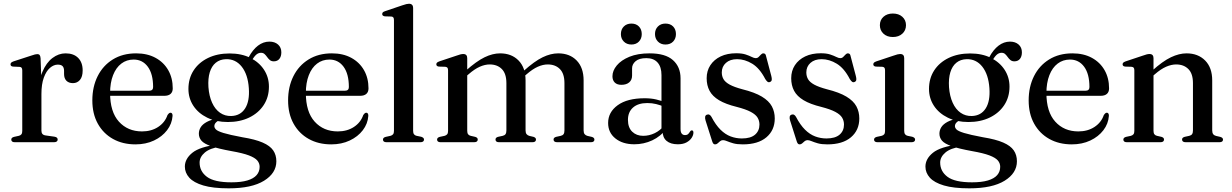

<svg xmlns="http://www.w3.org/2000/svg" viewBox="-20 -757 6557 1022"><path d="M185.5 -256.5Q185.5 -327 206 -375.2Q226.5 -423.5 259.2 -448.2Q292 -473 329 -473Q372 -473 396 -448.8Q420 -424.5 420 -382Q420 -348.5 405.5 -331.5Q391 -314.5 368.5 -314.5Q346 -314.5 333.5 -327.2Q321 -340 321 -363V-379.5Q321 -396.5 313.2 -404.8Q305.5 -413 287.5 -413Q266 -413 246 -395.8Q226 -378.5 213.2 -343.8Q200.5 -309 200.5 -256.5ZM196 -447 200.5 -319.5V-61Q200.5 -50 206 -43.8Q211.5 -37.5 223.5 -36L269.5 -29.5Q278.5 -28 282.8 -24.2Q287 -20.5 287 -14Q287 -7.5 282 -3.8Q277 0 267.5 0H58.5Q49 0 44.5 -3.8Q40 -7.5 40 -14Q40 -19 43.5 -22.8Q47 -26.5 55 -28.5L80 -34Q89 -36 93.8 -42Q98.5 -48 98.5 -60V-382Q98.5 -391.5 95.2 -396Q92 -400.5 84.5 -401L49 -402.5Q42 -403.5 39 -406.5Q36 -409.5 36 -414.5Q36 -420 39.5 -423.5Q43 -427 52.5 -430.5L141.5 -459.5Q158 -465.5 166 -467.2Q174 -469 179 -469Q187 -469 191 -464Q195 -459 196 -447Z M899.5 -286.5Q899.5 -267.5 888 -257.2Q876.5 -247 854.5 -247H537V-274H773.5Q795 -274 795 -293.5Q795 -363.5 766.8 -401.8Q738.5 -440 691.5 -440Q654 -440 625.8 -418.5Q597.5 -397 581.8 -356.8Q566 -316.5 566 -261.5Q566 -161.5 613 -109.5Q660 -57.5 736 -57.5Q785.5 -57.5 821.8 -81.2Q858 -105 871.5 -144.5Q876.5 -151.5 880 -154.2Q883.5 -157 888 -157Q893.5 -157 896.2 -152Q899 -147 898.5 -140Q895.5 -98 869.2 -63.8Q843 -29.5 799.5 -9Q756 11.5 701 11.5Q633 11.5 581.2 -17.5Q529.5 -46.5 500.5 -99Q471.5 -151.5 471.5 -222.5Q471.5 -295 499.8 -351.5Q528 -408 580.5 -440.5Q633 -473 704.5 -473Q764 -473 807.8 -449.2Q851.5 -425.5 875.5 -383.5Q899.5 -341.5 899.5 -286.5Z M1270 -26.5Q1201 -39.5 1169.5 -49.2Q1138 -59 1129.5 -67.8Q1121 -76.5 1121 -85.5Q1121 -96 1129 -104.5Q1137 -113 1154.5 -121L1144 -127.5Q1103.5 -120.5 1080.8 -108Q1058 -95.5 1048.2 -79.5Q1038.5 -63.5 1038.5 -45.5Q1038.5 -24.5 1052.2 -8.2Q1066 8 1103.8 21.2Q1141.5 34.5 1213 47.5Q1272.5 58 1304.8 70.2Q1337 82.5 1349.5 97.2Q1362 112 1362 131Q1362 156.5 1346 175Q1330 193.5 1296.8 203.5Q1263.5 213.5 1212 213.5Q1120.5 213.5 1081.5 184.2Q1042.5 155 1042.5 108.5Q1042.5 78.5 1070.2 55Q1098 31.5 1152 24L1143 11.5Q1043.5 24 1003.8 56.2Q964 88.5 964 130Q964 162.5 987.5 188.8Q1011 215 1062.2 230.2Q1113.5 245.5 1197.5 245.5Q1320 245.5 1385.5 205Q1451 164.5 1451 101.5Q1451 68 1434.2 43.5Q1417.5 19 1378 1.8Q1338.5 -15.5 1270 -26.5ZM1289.5 -426 1312 -421.5Q1330 -453 1342.2 -464.5Q1354.5 -476 1369 -476Q1381 -476 1388.2 -469.2Q1395.5 -462.5 1401.8 -453.5Q1408 -444.5 1416.2 -437.5Q1424.5 -430.5 1437.5 -430.5Q1456.5 -430.5 1467 -443.5Q1477.5 -456.5 1477.5 -478.5Q1477.5 -504.5 1460 -520Q1442.5 -535.5 1414 -535.5Q1381.5 -535.5 1353.2 -514Q1325 -492.5 1303.5 -452ZM1411.5 -296Q1411.5 -345.5 1385.5 -385.5Q1359.5 -425.5 1312.5 -449Q1265.5 -472.5 1202 -472.5Q1137 -472.5 1087.5 -448.5Q1038 -424.5 1010.5 -382Q983 -339.5 983 -283.5Q983 -234 1009.2 -194Q1035.5 -154 1082.8 -130.8Q1130 -107.5 1193 -107.5Q1257 -107.5 1306.2 -131.2Q1355.5 -155 1383.5 -197.5Q1411.5 -240 1411.5 -296ZM1182.5 -442Q1234 -443.5 1266.8 -402Q1299.5 -360.5 1304.5 -288Q1309.5 -219 1284.8 -180Q1260 -141 1211 -139.5Q1177.5 -138.5 1151.2 -156.8Q1125 -175 1109 -210.2Q1093 -245.5 1089.5 -293Q1086.5 -339 1096.5 -372Q1106.5 -405 1128.5 -423Q1150.5 -441 1182.5 -442Z M1941.5 -286.5Q1941.5 -267.5 1930 -257.2Q1918.5 -247 1896.5 -247H1579V-274H1815.5Q1837 -274 1837 -293.5Q1837 -363.5 1808.8 -401.8Q1780.5 -440 1733.5 -440Q1696 -440 1667.8 -418.5Q1639.5 -397 1623.8 -356.8Q1608 -316.5 1608 -261.5Q1608 -161.5 1655 -109.5Q1702 -57.5 1778 -57.5Q1827.5 -57.5 1863.8 -81.2Q1900 -105 1913.5 -144.5Q1918.5 -151.5 1922 -154.2Q1925.5 -157 1930 -157Q1935.5 -157 1938.2 -152Q1941 -147 1940.5 -140Q1937.5 -98 1911.2 -63.8Q1885 -29.5 1841.5 -9Q1798 11.5 1743 11.5Q1675 11.5 1623.2 -17.5Q1571.5 -46.5 1542.5 -99Q1513.5 -151.5 1513.5 -222.5Q1513.5 -295 1541.8 -351.5Q1570 -408 1622.5 -440.5Q1675 -473 1746.5 -473Q1806 -473 1849.8 -449.2Q1893.5 -425.5 1917.5 -383.5Q1941.5 -341.5 1941.5 -286.5Z M2179 -715.5V-60.5Q2179 -48.5 2183.8 -42.2Q2188.5 -36 2197.5 -34L2222 -29Q2229.5 -26.5 2233.2 -23Q2237 -19.5 2237 -14Q2237 -7.5 2232.2 -3.8Q2227.5 0 2218 0H2037Q2027.5 0 2023 -3.8Q2018.5 -7.5 2018.5 -14Q2018.5 -19 2022 -22.8Q2025.5 -26.5 2033.5 -28.5L2058.5 -34Q2067.5 -36.5 2072.2 -42.2Q2077 -48 2077 -60V-650Q2077 -659.5 2073.8 -664Q2070.5 -668.5 2063 -669L2028 -670Q2020.5 -671.5 2017.5 -674.5Q2014.5 -677.5 2014.5 -682Q2014.5 -688 2018 -691.5Q2021.5 -695 2031 -698L2121 -728.5Q2135 -733.5 2143.2 -735.2Q2151.5 -737 2157 -737Q2168 -737 2173.5 -731.2Q2179 -725.5 2179 -715.5Z M2467 -447.5V-60.5Q2467 -48.5 2471.8 -42.2Q2476.5 -36 2485.5 -34L2509.5 -28.5Q2523 -24.5 2523 -14.5Q2523 0 2503.5 0H2325Q2315.5 0 2311 -3.8Q2306.5 -7.5 2306.5 -14Q2306.5 -19 2310 -22.8Q2313.5 -26.5 2321 -28.5L2346.5 -34Q2355.5 -36.5 2360.2 -42.2Q2365 -48 2365 -60V-382.5Q2365 -392 2361.8 -396.2Q2358.5 -400.5 2350.5 -401.5L2316 -402.5Q2308.5 -403.5 2305.5 -406.8Q2302.5 -410 2302.5 -414.5Q2302.5 -420 2306 -423.5Q2309.5 -427 2319 -430.5L2409 -460.5Q2422.5 -465.5 2430.8 -467.5Q2439 -469.5 2445.5 -469.5Q2456.5 -469.5 2461.8 -463.8Q2467 -458 2467 -447.5ZM2453.5 -344.5 2437.5 -361 2458 -379.5Q2516.5 -431.5 2559.5 -452.2Q2602.5 -473 2642 -473Q2703 -473 2740.2 -435Q2777.5 -397 2777.5 -329V-63Q2777.5 -49.5 2783 -42.8Q2788.5 -36 2798.5 -33.5L2820 -28.5Q2833 -24 2833 -14.5Q2833 0 2814 0H2636.5Q2617.5 0 2617.5 -14.5Q2617.5 -24.5 2630.5 -28.5L2656 -34Q2666.5 -36.5 2671 -43.2Q2675.5 -50 2675.5 -63V-314.5Q2675.5 -365 2651.2 -389.5Q2627 -414 2586.5 -414Q2561.5 -414 2533.8 -401.8Q2506 -389.5 2474.5 -362ZM2763 -344.5 2746.5 -361 2767.5 -379.5Q2825.5 -431.5 2868.5 -452.2Q2911.5 -473 2951.5 -473Q3012.5 -473 3049.5 -435Q3086.5 -397 3086.5 -329V-63Q3086.5 -49.5 3092 -42.8Q3097.5 -36 3107.5 -33.5L3129.5 -28.5Q3137 -26.5 3140.5 -22.8Q3144 -19 3144 -14Q3144 -7.5 3139.5 -3.8Q3135 0 3125.5 0H2946Q2926.5 0 2926.5 -14.5Q2926.5 -24.5 2940 -28.5L2965 -34Q2975.5 -36.5 2980 -43.2Q2984.5 -50 2984.5 -63V-314.5Q2984.5 -365 2960.2 -389.5Q2936 -414 2895.5 -414Q2870.5 -414 2842.8 -401.8Q2815 -389.5 2783.5 -362Z M3507 -58.5V-67L3501 -69V-357.5Q3501 -401 3480.2 -424.2Q3459.5 -447.5 3420.5 -447.5Q3382 -447.5 3363.2 -431.2Q3344.5 -415 3344.5 -393.5V-355Q3344.5 -331.5 3329.2 -318.5Q3314 -305.5 3287.5 -305.5Q3264.5 -305.5 3252.2 -317.8Q3240 -330 3240 -351Q3240 -380.5 3263 -408.5Q3286 -436.5 3330.2 -454.8Q3374.5 -473 3438 -473Q3521.5 -473 3562 -437Q3602.5 -401 3602.5 -340V-70.5Q3602.5 -53.5 3608.8 -45.8Q3615 -38 3626 -38Q3637.5 -38 3643.2 -43.8Q3649 -49.5 3652.5 -56Q3654.5 -59 3656.8 -61Q3659 -63 3662.5 -63Q3667 -63 3669 -59.8Q3671 -56.5 3671 -51Q3671 -38 3661.8 -23.5Q3652.5 -9 3634.2 1Q3616 11 3588 11Q3549.5 11 3528.2 -7Q3507 -25 3507 -58.5ZM3217 -102.5Q3217 -160 3268 -197Q3319 -234 3411.5 -234Q3446 -234 3473.2 -227.5Q3500.5 -221 3522 -211.5L3515 -189Q3494.5 -197.5 3472.8 -203Q3451 -208.5 3425.5 -208.5Q3376.5 -208.5 3349.5 -184.5Q3322.5 -160.5 3322.5 -119Q3322.5 -78 3345.2 -56Q3368 -34 3403.5 -34Q3435.5 -34 3465 -48.2Q3494.5 -62.5 3516 -89.5L3525 -70Q3497 -31 3452 -10Q3407 11 3356.5 11Q3294.5 11 3255.8 -20Q3217 -51 3217 -102.5ZM3341 -520Q3316 -520 3300.5 -535.8Q3285 -551.5 3285 -575.5Q3285 -600.5 3300.5 -616Q3316 -631.5 3341 -631.5Q3366 -631.5 3381 -616Q3396 -600.5 3396 -575.5Q3396 -551.5 3381 -535.8Q3366 -520 3341 -520ZM3522 -520Q3497.5 -520 3482 -535.8Q3466.5 -551.5 3466.5 -576Q3466.5 -600.5 3482 -616Q3497.5 -631.5 3522 -631.5Q3548 -631.5 3563 -616Q3578 -600.5 3578 -575.5Q3578 -551.5 3563 -535.8Q3548 -520 3522 -520Z M3903.5 -442Q3866 -442 3844 -422.2Q3822 -402.5 3822 -371.5Q3822 -351.5 3831.2 -335.5Q3840.5 -319.5 3864.2 -306.5Q3888 -293.5 3931 -282Q3997.5 -265.5 4035.2 -242.8Q4073 -220 4088.5 -191Q4104 -162 4104 -126.5Q4104 -64 4059.5 -26.2Q4015 11.5 3934 11.5Q3903 11.5 3883 5.8Q3863 0 3850.2 -5.5Q3837.5 -11 3828.5 -11Q3819.5 -11 3812.8 -5.2Q3806 0.5 3800 6Q3794 11.5 3786.5 11.5Q3781 11.5 3777.5 8Q3774 4.5 3771 -4.5L3735.5 -116Q3732 -128 3733.5 -135.8Q3735 -143.5 3742.5 -146.5Q3750.5 -149.5 3756.5 -146.2Q3762.5 -143 3767 -135Q3789.5 -92 3815 -66.8Q3840.5 -41.5 3869.2 -30.8Q3898 -20 3929 -20Q3975.5 -20 3999 -40.2Q4022.5 -60.5 4022.5 -94Q4022.5 -114 4012.5 -130.8Q4002.5 -147.5 3976.2 -161.5Q3950 -175.5 3901.5 -188Q3842.5 -202.5 3807.5 -223.5Q3772.5 -244.5 3757 -273.5Q3741.5 -302.5 3741.5 -340.5Q3741.5 -380 3761.2 -410Q3781 -440 3816.2 -456.8Q3851.5 -473.5 3899 -473.5Q3929.5 -473.5 3949 -467Q3968.5 -460.5 3981.2 -454Q3994 -447.5 4002.5 -447.5Q4012 -447.5 4018.2 -453.8Q4024.5 -460 4030.5 -466.5Q4036.5 -473 4043.5 -473Q4049 -473 4052.8 -469.5Q4056.5 -466 4058 -457L4085.5 -353Q4089 -340 4088 -332Q4087 -324 4078.5 -320.5Q4071 -317.5 4065.5 -321.8Q4060 -326 4053.5 -336Q4024 -393.5 3984.2 -417.8Q3944.5 -442 3903.5 -442Z M4353.5 -442Q4316 -442 4294 -422.2Q4272 -402.5 4272 -371.5Q4272 -351.5 4281.2 -335.5Q4290.5 -319.5 4314.2 -306.5Q4338 -293.5 4381 -282Q4447.5 -265.5 4485.2 -242.8Q4523 -220 4538.5 -191Q4554 -162 4554 -126.5Q4554 -64 4509.5 -26.2Q4465 11.5 4384 11.5Q4353 11.5 4333 5.8Q4313 0 4300.2 -5.5Q4287.5 -11 4278.5 -11Q4269.5 -11 4262.8 -5.2Q4256 0.5 4250 6Q4244 11.5 4236.5 11.5Q4231 11.5 4227.5 8Q4224 4.5 4221 -4.5L4185.5 -116Q4182 -128 4183.5 -135.8Q4185 -143.5 4192.5 -146.5Q4200.5 -149.5 4206.5 -146.2Q4212.5 -143 4217 -135Q4239.5 -92 4265 -66.8Q4290.5 -41.5 4319.2 -30.8Q4348 -20 4379 -20Q4425.5 -20 4449 -40.2Q4472.5 -60.5 4472.5 -94Q4472.5 -114 4462.5 -130.8Q4452.5 -147.5 4426.2 -161.5Q4400 -175.5 4351.5 -188Q4292.5 -202.5 4257.5 -223.5Q4222.5 -244.5 4207 -273.5Q4191.5 -302.5 4191.5 -340.5Q4191.5 -380 4211.2 -410Q4231 -440 4266.2 -456.8Q4301.5 -473.5 4349 -473.5Q4379.5 -473.5 4399 -467Q4418.5 -460.5 4431.2 -454Q4444 -447.5 4452.5 -447.5Q4462 -447.5 4468.2 -453.8Q4474.5 -460 4480.5 -466.5Q4486.5 -473 4493.5 -473Q4499 -473 4502.8 -469.5Q4506.5 -466 4508 -457L4535.5 -353Q4539 -340 4538 -332Q4537 -324 4528.5 -320.5Q4521 -317.5 4515.5 -321.8Q4510 -326 4503.5 -336Q4474 -393.5 4434.2 -417.8Q4394.5 -442 4353.5 -442Z M4793 -447.5V-60.5Q4793 -48.5 4797.8 -42.2Q4802.5 -36 4811.5 -34L4836 -29Q4843.5 -26.5 4847.2 -23Q4851 -19.5 4851 -14Q4851 -7.5 4846.2 -3.8Q4841.5 0 4832 0H4651Q4641.5 0 4637 -3.8Q4632.5 -7.5 4632.5 -14Q4632.5 -19 4636 -22.8Q4639.5 -26.5 4647 -28.5L4672.5 -34Q4682 -36.5 4686.5 -42.2Q4691 -48 4691 -60V-382.5Q4691 -392 4687.8 -396.2Q4684.5 -400.5 4677 -401.5L4642 -402.5Q4634.5 -403.5 4631.5 -406.8Q4628.5 -410 4628.5 -414.5Q4628.5 -420 4632 -423.5Q4635.5 -427 4645 -430.5L4735 -460.5Q4749 -465.5 4757.2 -467.5Q4765.5 -469.5 4771 -469.5Q4782.5 -469.5 4787.8 -463.8Q4793 -458 4793 -447.5ZM4732.5 -560Q4701.5 -560 4682.5 -577.8Q4663.5 -595.5 4663.5 -623Q4663.5 -650.5 4682.8 -667.8Q4702 -685 4732.5 -685Q4764 -685 4783.2 -667.5Q4802.5 -650 4802.5 -623Q4802.5 -595.5 4783.2 -577.8Q4764 -560 4732.5 -560Z M5212 -26.5Q5143 -39.5 5111.5 -49.2Q5080 -59 5071.5 -67.8Q5063 -76.5 5063 -85.5Q5063 -96 5071 -104.5Q5079 -113 5096.5 -121L5086 -127.5Q5045.5 -120.5 5022.8 -108Q5000 -95.5 4990.2 -79.5Q4980.5 -63.5 4980.5 -45.5Q4980.5 -24.5 4994.2 -8.2Q5008 8 5045.8 21.2Q5083.5 34.5 5155 47.5Q5214.5 58 5246.8 70.2Q5279 82.5 5291.5 97.2Q5304 112 5304 131Q5304 156.5 5288 175Q5272 193.5 5238.8 203.5Q5205.5 213.5 5154 213.5Q5062.5 213.5 5023.5 184.2Q4984.5 155 4984.5 108.5Q4984.5 78.5 5012.2 55Q5040 31.5 5094 24L5085 11.5Q4985.5 24 4945.8 56.2Q4906 88.5 4906 130Q4906 162.5 4929.5 188.8Q4953 215 5004.2 230.2Q5055.5 245.5 5139.5 245.5Q5262 245.5 5327.5 205Q5393 164.5 5393 101.5Q5393 68 5376.2 43.5Q5359.5 19 5320 1.8Q5280.5 -15.5 5212 -26.5ZM5231.5 -426 5254 -421.5Q5272 -453 5284.2 -464.5Q5296.5 -476 5311 -476Q5323 -476 5330.2 -469.2Q5337.5 -462.5 5343.8 -453.5Q5350 -444.5 5358.2 -437.5Q5366.5 -430.5 5379.5 -430.5Q5398.5 -430.5 5409 -443.5Q5419.5 -456.5 5419.5 -478.5Q5419.5 -504.5 5402 -520Q5384.5 -535.5 5356 -535.5Q5323.5 -535.5 5295.2 -514Q5267 -492.5 5245.5 -452ZM5353.5 -296Q5353.5 -345.5 5327.5 -385.5Q5301.5 -425.5 5254.5 -449Q5207.5 -472.5 5144 -472.5Q5079 -472.5 5029.5 -448.5Q4980 -424.5 4952.5 -382Q4925 -339.5 4925 -283.5Q4925 -234 4951.2 -194Q4977.5 -154 5024.8 -130.8Q5072 -107.5 5135 -107.5Q5199 -107.5 5248.2 -131.2Q5297.5 -155 5325.5 -197.5Q5353.5 -240 5353.5 -296ZM5124.5 -442Q5176 -443.5 5208.8 -402Q5241.5 -360.5 5246.5 -288Q5251.5 -219 5226.8 -180Q5202 -141 5153 -139.5Q5119.5 -138.5 5093.2 -156.8Q5067 -175 5051 -210.2Q5035 -245.5 5031.5 -293Q5028.5 -339 5038.5 -372Q5048.5 -405 5070.5 -423Q5092.5 -441 5124.5 -442Z M5883.5 -286.5Q5883.5 -267.5 5872 -257.2Q5860.5 -247 5838.5 -247H5521V-274H5757.5Q5779 -274 5779 -293.5Q5779 -363.5 5750.8 -401.8Q5722.5 -440 5675.5 -440Q5638 -440 5609.8 -418.5Q5581.5 -397 5565.8 -356.8Q5550 -316.5 5550 -261.5Q5550 -161.5 5597 -109.5Q5644 -57.5 5720 -57.5Q5769.5 -57.5 5805.8 -81.2Q5842 -105 5855.5 -144.5Q5860.5 -151.5 5864 -154.2Q5867.5 -157 5872 -157Q5877.5 -157 5880.2 -152Q5883 -147 5882.5 -140Q5879.5 -98 5853.2 -63.8Q5827 -29.5 5783.5 -9Q5740 11.5 5685 11.5Q5617 11.5 5565.2 -17.5Q5513.5 -46.5 5484.5 -99Q5455.5 -151.5 5455.5 -222.5Q5455.5 -295 5483.8 -351.5Q5512 -408 5564.5 -440.5Q5617 -473 5688.5 -473Q5748 -473 5791.8 -449.2Q5835.5 -425.5 5859.5 -383.5Q5883.5 -341.5 5883.5 -286.5Z M6120 -447.5V-60.5Q6120 -48.5 6124.8 -42.2Q6129.5 -36 6138.5 -34L6162.5 -28.5Q6176 -24.5 6176 -14.5Q6176 0 6156.5 0H5978Q5968.5 0 5964 -3.8Q5959.5 -7.5 5959.5 -14Q5959.5 -19 5963 -22.8Q5966.5 -26.5 5974 -28.5L5999.5 -34Q6008.5 -36.5 6013.2 -42.2Q6018 -48 6018 -60V-382.5Q6018 -392 6014.8 -396.2Q6011.5 -400.5 6003.5 -401.5L5969 -402.5Q5961.5 -403.5 5958.5 -406.8Q5955.5 -410 5955.5 -414.5Q5955.5 -420 5959 -423.5Q5962.5 -427 5972 -430.5L6062 -460.5Q6075.5 -465.5 6083.8 -467.5Q6092 -469.5 6098.5 -469.5Q6109.5 -469.5 6114.8 -463.8Q6120 -458 6120 -447.5ZM6107 -344.5 6090.5 -361 6111.5 -379.5Q6169 -431.5 6212.8 -452.2Q6256.5 -473 6296 -473Q6357 -473 6394.8 -435Q6432.5 -397 6432.5 -329V-63Q6432.5 -49.5 6437.8 -42.8Q6443 -36 6453 -33.5L6475 -28.5Q6482.5 -26.5 6486.2 -22.8Q6490 -19 6490 -14Q6490 -7.5 6485.5 -3.8Q6481 0 6471 0H6291.5Q6272 0 6272 -14.5Q6272 -24.5 6285.5 -28.5L6310.5 -34Q6321 -36.5 6325.5 -43.2Q6330 -50 6330 -63V-314.5Q6330 -365 6305.5 -389.5Q6281 -414 6240.5 -414Q6215.5 -414 6187.2 -401.8Q6159 -389.5 6127.5 -362Z"/></svg>

Font: Fraunces 48pt
Style: Regular
Weight: 400
Version: Version 1.000;[b76b70a41]